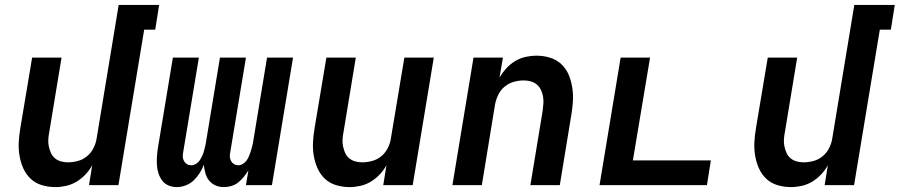

<svg xmlns="http://www.w3.org/2000/svg" viewBox="-20 -755 3669 783"><path d="M206 8Q177 8 150.5 0Q124 -8 105 -26Q86 -44 75 -68.5Q64 -93 59.5 -120.5Q55 -148 56.5 -176Q58 -204 63 -233L111 -520H231L181 -217Q178 -202 177 -187Q176 -172 179 -158Q182 -144 187.5 -131.5Q193 -119 203.5 -110Q214 -101 228 -97Q242 -93 257 -93Q277 -93 297.5 -98.5Q318 -104 334.5 -117.5Q351 -131 361 -150.5Q371 -170 374 -190L464 -735H629L613 -634H568L463 0H343L356 -81Q345 -61 328.5 -43.5Q312 -26 292 -14Q272 -2 249.5 3Q227 8 206 8Z M893 8Q874 8 858.5 1Q843 -6 832.5 -19Q822 -32 817.5 -49Q813 -66 811 -83Q805 -66 794.5 -49.5Q784 -33 770 -19.5Q756 -6 737.5 1Q719 8 701 8Q683 8 667.5 1.5Q652 -5 642 -18Q632 -31 626.5 -47.5Q621 -64 620 -81Q619 -98 620 -116Q621 -134 624 -152L685 -520H791L727 -134Q725 -125 725.5 -115.5Q726 -106 730.5 -98Q735 -90 742.5 -85.5Q750 -81 760 -81Q769 -81 778 -86Q787 -91 792.5 -98.5Q798 -106 802.5 -115Q807 -124 810 -133Q813 -142 815 -151Q817 -160 819 -169L877 -520H983L919 -134Q917 -125 917.5 -115.5Q918 -106 922.5 -98Q927 -90 934.5 -85.5Q942 -81 952 -81Q961 -81 969.5 -86Q978 -91 984 -98.5Q990 -106 994 -115Q998 -124 1001 -133Q1004 -142 1006.5 -151Q1009 -160 1011 -169L1069 -520H1175L1089 0H983L993 -60Q984 -46 974 -33.5Q964 -21 951.5 -11Q939 -1 923.5 3.5Q908 8 893 8Z M1406 8Q1377 8 1350.5 0Q1324 -8 1305 -26Q1286 -44 1275 -68.5Q1264 -93 1259.5 -120.5Q1255 -148 1256.5 -176Q1258 -204 1263 -233L1311 -520H1431L1381 -217Q1378 -202 1377 -187Q1376 -172 1379 -158Q1382 -144 1387.5 -131.5Q1393 -119 1403.5 -110Q1414 -101 1428 -97Q1442 -93 1457 -93Q1477 -93 1497.5 -98.5Q1518 -104 1534.5 -117.5Q1551 -131 1561 -150.5Q1571 -170 1574 -190L1629 -520H1749L1663 0H1543L1556 -81Q1545 -61 1528.5 -43.5Q1512 -26 1492 -14Q1472 -2 1449.5 3Q1427 8 1406 8Z M1825 0 1911 -520H2031L2017 -439Q2029 -459 2045 -476.5Q2061 -494 2081 -506Q2101 -518 2123.5 -523Q2146 -528 2167 -528Q2196 -528 2222.5 -520Q2249 -512 2268.5 -494Q2288 -476 2298.5 -451.5Q2309 -427 2313.5 -399.5Q2318 -372 2316.5 -344Q2315 -316 2310 -287L2263 0H2143L2193 -303Q2195 -318 2196 -333Q2197 -348 2194.5 -362Q2192 -376 2186 -388.5Q2180 -401 2169.5 -410Q2159 -419 2145 -423Q2131 -427 2116 -427Q2096 -427 2076 -421.5Q2056 -416 2039 -402.5Q2022 -389 2012.5 -369.5Q2003 -350 1999 -330L1945 0Z M2425 0 2511 -520H2631L2561 -101H2879L2863 0Z M3206 8Q3177 8 3150.5 0Q3124 -8 3105 -26Q3086 -44 3075 -68.5Q3064 -93 3059.5 -120.5Q3055 -148 3056.5 -176Q3058 -204 3063 -233L3111 -520H3231L3181 -217Q3178 -202 3177 -187Q3176 -172 3179 -158Q3182 -144 3187.5 -131.5Q3193 -119 3203.5 -110Q3214 -101 3228 -97Q3242 -93 3257 -93Q3277 -93 3297.5 -98.5Q3318 -104 3334.5 -117.5Q3351 -131 3361 -150.5Q3371 -170 3374 -190L3464 -735H3629L3613 -634H3568L3463 0H3343L3356 -81Q3345 -61 3328.5 -43.5Q3312 -26 3292 -14Q3272 -2 3249.5 3Q3227 8 3206 8Z"/></svg>

Font: Iosevka Extended Oblique
Style: Bold
Weight: 700
Width: 7
Italic angle: -9°
Monospace: yes
Designer: Belleve Invis
Foundry: Belleve Invis
Version: Version 32.5.0; ttfautohint (v1.8.4)